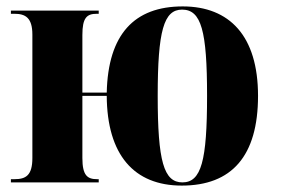

<svg xmlns="http://www.w3.org/2000/svg" viewBox="-20 -569 876 599"><path d="M547 10C703 10 785 -82 785 -270C785 -457 696 -549 550 -549C399 -549 317 -462 313 -280H237V-460C237 -514 251 -526 282 -526H288V-536H14V-526H25C59 -526 81 -514 81 -461V-76C81 -21 60 -10 25 -10H14V0H288V-10H283C253 -10 237 -21 237 -76V-270H313C314 -86 398 10 547 10ZM549 0C491 0 472 -66 472 -270C472 -473 491 -539 548 -539C608 -539 626 -473 626 -270C626 -67 608 0 549 0Z"/></svg>

Font: Noto Serif Display Condensed ExtraBold
Style: Regular
Weight: 800
Width: 3
Designer: Monotype Design Team
Foundry: Monotype Imaging Inc.
Version: Version 2.009